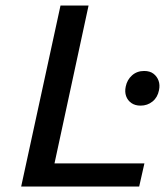

<svg xmlns="http://www.w3.org/2000/svg" viewBox="-20 -678 600 698"><path d="M57 0 200 -658H302L160 0ZM89 0 107 -84H505L486 0ZM491 -294Q471 -294 457.5 -303.5Q444 -313 438.5 -328.5Q433 -344 437 -363Q442 -388 460 -404Q478 -420 504 -420Q525 -420 538 -410Q551 -400 556.5 -384.5Q562 -369 558 -350Q553 -324 534.5 -309Q516 -294 491 -294Z"/></svg>

Font: Ysabeau SemiBold
Style: Italic
Weight: 600
Italic angle: -12°
Designer: Christian Thalmann (Catharsis Fonts)
Version: Version 2.002